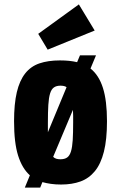

<svg xmlns="http://www.w3.org/2000/svg" viewBox="-20 -830 551 874"><path d="M93 24H163L173 -1Q191 4 212 7Q233 10 258 10Q308 10 346.5 -4Q385 -18 412 -51Q439 -84 453 -139.5Q467 -195 467 -278Q467 -372 448.5 -430Q430 -488 392 -518L417 -578H344L331 -547Q314 -551 295 -553Q276 -555 253 -555Q199 -555 159.5 -541.5Q120 -528 94.5 -495.5Q69 -463 56.5 -410Q44 -357 44 -278Q44 -180 62.5 -121.5Q81 -63 116 -32ZM312 -330Q313 -317 313 -303Q313 -289 313 -272Q313 -224 311 -192Q309 -160 303 -140.5Q297 -121 285.5 -113Q274 -105 255 -105Q244 -105 236 -107.5Q228 -110 222 -116ZM198 -228Q198 -232 198 -248Q198 -264 198 -272Q198 -320 200 -352.5Q202 -385 208 -404.5Q214 -424 225.5 -432Q237 -440 255 -440Q263 -440 270.5 -438.5Q278 -437 283 -433ZM197 -604 411 -691 339 -810 154 -676Z"/></svg>

Font: Secuela Black
Style: Regular
Weight: 900
Designer: Fernando Haro
Foundry: deFharo
Version: Version 1.704